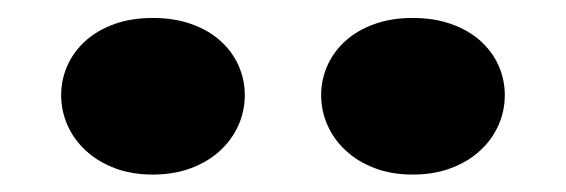

<svg xmlns="http://www.w3.org/2000/svg" viewBox="-20 -881 637 216"><path d="M444.3 -684.6Q420.4 -684.6 401.4 -691.9Q382.3 -699.2 368.9 -711.7Q355.5 -724.1 348.4 -740.2Q341.3 -756.3 341.3 -773.9Q341.3 -791.5 348.4 -807.4Q355.5 -823.2 368.9 -835.2Q382.3 -847.2 401.4 -854Q420.4 -860.8 444.3 -860.8Q468.3 -860.8 487.5 -854Q506.8 -847.2 520.3 -835.2Q533.7 -823.2 540.8 -807.4Q547.9 -791.5 547.9 -773.9Q547.9 -756.3 540.8 -740.2Q533.7 -724.1 520.3 -711.7Q506.8 -699.2 487.5 -691.9Q468.3 -684.6 444.3 -684.6ZM151.9 -684.6Q127.9 -684.6 108.9 -691.9Q89.8 -699.2 76.4 -711.7Q63 -724.1 55.9 -740.2Q48.8 -756.3 48.8 -773.9Q48.8 -791.5 55.9 -807.4Q63 -823.2 76.4 -835.2Q89.8 -847.2 108.9 -854Q127.9 -860.8 151.9 -860.8Q175.8 -860.8 195.1 -854Q214.4 -847.2 227.8 -835.2Q241.2 -823.2 248.3 -807.4Q255.4 -791.5 255.4 -773.9Q255.4 -756.3 248.3 -740.2Q241.2 -724.1 227.8 -711.7Q214.4 -699.2 195.1 -691.9Q175.8 -684.6 151.9 -684.6Z"/></svg>

Font: Krona One
Style: Regular
Weight: 400
Version: Version 1.003